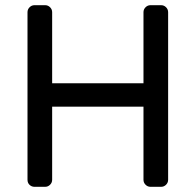

<svg xmlns="http://www.w3.org/2000/svg" viewBox="-20 -720 754 740"><path d="M86 0ZM628 -673V-27Q628 -16 620 -8Q612 0 601 0H560Q549 0 541 -8Q533 -16 533 -27V-309H181V-27Q181 -16 173 -8Q165 0 154 0H113Q102 0 94 -7.5Q86 -15 86 -27V-673Q86 -684 94 -692Q102 -700 113 -700H154Q165 -700 173 -692Q181 -684 181 -673V-399H533V-673Q533 -684 541 -692Q549 -700 560 -700H601Q612 -700 620 -692Q628 -684 628 -673Z"/></svg>

Font: Hezaedrus
Style: Regular
Weight: 400
Designer: Hubert & Fischer
Foundry: Hubert & Fischer
Version: Version 1.10;September 3, 2019;FontCreator 11.5.0.2425 64-bi